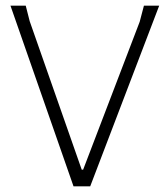

<svg xmlns="http://www.w3.org/2000/svg" viewBox="-20 -659 592 679"><path d="M543 -639 299 0H240L17 -639H71L85 -584L269 -59H274L474 -582L489 -639Z"/></svg>

Font: Alegreya Sans Light
Style: Regular
Weight: 300
Designer: Juan Pablo del Peral
Foundry: Huerta Tipografica
Version: Version 2.007